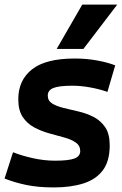

<svg xmlns="http://www.w3.org/2000/svg" viewBox="-37 -810 533 840"><path d="M-17 -29 20 -144Q54 -130 104.5 -118.5Q155 -107 204 -107Q263 -107 288.5 -116.5Q314 -126 314 -149Q314 -173 294.5 -186.5Q275 -200 244 -208.5Q213 -217 178.5 -226.5Q144 -236 113 -252.5Q82 -269 62.5 -298Q43 -327 43 -376Q43 -459 103 -506.5Q163 -554 290 -554Q341 -554 387.5 -545.5Q434 -537 467 -524L433 -408Q399 -420 358 -427.5Q317 -435 280 -435Q221 -435 196.5 -425Q172 -415 172 -392Q172 -369 191.5 -357Q211 -345 242 -337.5Q273 -330 307.5 -322Q342 -314 373 -298Q404 -282 423.5 -253Q443 -224 443 -174Q443 -105 413 -65Q383 -25 328 -7.5Q273 10 198 10Q129 10 77 -1Q25 -12 -17 -29ZM211 -596 323 -790H476L328 -596Z"/></svg>

Font: Georama
Style: Bold Italic
Weight: 700
Italic angle: -9°
Designer: Jean-Baptiste Levee
Foundry: Production Type
Version: Version 1.000